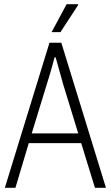

<svg xmlns="http://www.w3.org/2000/svg" viewBox="-20 -888 524 908"><path d="M3 0 214 -686H270L481 0H429L364 -211H116L53 0ZM130 -257H350L277 -495Q274 -506 270 -521Q266 -536 261 -553Q256 -570 251.5 -587Q247 -604 243 -617H238Q234 -601 228 -579.5Q222 -558 215.5 -535.5Q209 -513 203 -495ZM224 -736 295 -868H349L350 -865L266 -736Z"/></svg>

Font: Archivo Condensed Thin
Style: Regular
Weight: 250
Width: 3
Designer: Hector Gatti
Foundry: Omnibus-Type
Version: Version 2.001